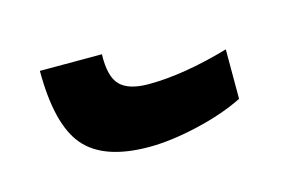

<svg xmlns="http://www.w3.org/2000/svg" viewBox="-38 -412 418 281"><g transform="rotate(-15 171.0 -271.5)"><path d="M35 -346H129Q128 -312 141 -299Q154 -286 184 -286Q237 -286 306 -306V-231Q276 -216 235 -206.5Q194 -197 161 -197Q93 -197 64 -230.5Q35 -264 35 -346Z"/></g></svg>

Font: Noto Sans Armenian Medium Cond
Style: Regular
Weight: 500
Width: 3
Designer: Monotype Design team
Foundry: Monotype Imaging Inc.
Version: Version 1.000